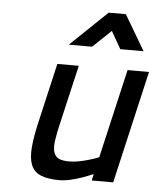

<svg xmlns="http://www.w3.org/2000/svg" viewBox="-53 -790 701 847"><g transform="rotate(5 297.0 -366.5)"><path d="M594 -499 479 0H384L390 -29Q365 -18 339 -9Q316 -1 290 5Q264 11 241 11Q188 11 157.5 -2.5Q127 -16 115.5 -46Q104 -76 108 -123.5Q112 -171 128 -239L188 -499H283L223 -240Q212 -194 207.5 -162.5Q203 -131 208.5 -111.5Q214 -92 230 -83.5Q246 -75 278 -75Q299 -75 321.5 -79.5Q344 -84 364 -90Q386 -96 408 -105L499 -499ZM394 -744H470L562 -588H459L415 -665L334 -588H231Z"/></g></svg>

Font: Panefresco 600wt
Style: Italic
Weight: 600
Foundry: Campivisivi & Chank Co
Version: Version 1.000